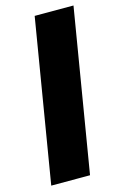

<svg xmlns="http://www.w3.org/2000/svg" viewBox="-113 -778 531 830"><g transform="rotate(-15 152.0 -363.5)"><path d="M304 -727.3 183.2 0H9.6L130.3 -727.3Z"/></g></svg>

Font: Inter P Extra Bold
Style: Italic
Weight: 800
Italic angle: 9.39999°
Designer: Rasmus Andersson
Foundry: rsms
Version: Version 3.018;git-588b23468